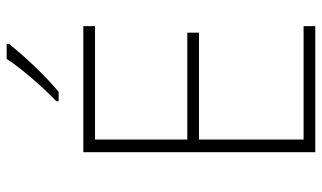

<svg xmlns="http://www.w3.org/2000/svg" viewBox="-220 -770 990 591"><g transform="rotate(-90 275.5 -475.0)"><path d="M490 0H102V-714H490V-678H141V-394H470V-358H141V-36H490ZM435 -942Q422 -926 405 -906.5Q388 -887 368 -866Q348 -845 327.5 -825.5Q307 -806 288 -790H259V-797Q280 -817 305 -844.5Q330 -872 353 -900.5Q376 -929 389 -950H435Z"/></g></svg>

Font: Noto Sans Hebrew ExtraLight
Style: Regular
Weight: 250
Designer: Monotype Design Team
Foundry: Monotype Imaging Inc.
Version: Version 2.003